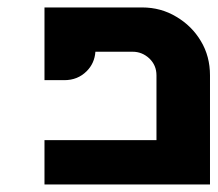

<svg xmlns="http://www.w3.org/2000/svg" viewBox="-20 -488 576 508"><path d="M97.7 -468.3V-275.9H149.9C173.8 -275.9 193.4 -283.7 209.5 -299.8C223.1 -313.5 231 -330.6 232.4 -351.1H331.1C347.7 -351.1 362.3 -345.2 375 -333.5C387.7 -321.3 394 -306.6 394 -288.6V-117.2H97.7V0H535.6V-288.6C535.6 -321.8 527.8 -352.1 511.7 -378.9C495.6 -406.2 473.6 -427.7 446.3 -443.8C419.4 -460 389.2 -468.3 356 -468.3Z"/></svg>

Font: Ya Modern Pro
Style: Bold
Weight: 700
Designer: Yahyaalaswadi
Foundry: Yahyaalaswadi
Version: Version 1.000;September 23, 2024;FontCreator 15.0.0.2974 64-